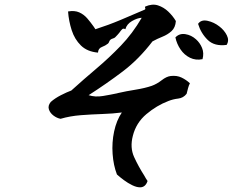

<svg xmlns="http://www.w3.org/2000/svg" viewBox="-20 -741 1040 821"><path d="M792 -385Q787 -375 784 -363.5Q781 -352 778 -340Q764 -322 742 -319.5Q720 -317 700 -309Q650 -290 606 -253Q562 -216 548 -160Q535 -110 553.5 -69.5Q572 -29 597 10Q600 16 603.5 21.5Q607 27 611 33Q602 60 579 60Q564 60 545.5 51Q527 42 509.5 29Q492 16 480 5Q465 -34 461.5 -83Q458 -132 468 -179Q478 -226 501 -260Q463 -255 417.5 -253.5Q372 -252 326 -248.5Q280 -245 239 -233Q223 -236 208.5 -247Q194 -258 189 -273.5Q184 -289 197 -305Q215 -321 240.5 -334Q266 -347 285 -354Q338 -402 392.5 -448Q447 -494 497 -546Q547 -598 586 -665Q567 -664 544.5 -651Q522 -638 516 -616Q508 -621 502.5 -616Q497 -611 491 -602Q487 -597 482.5 -592Q478 -587 473 -582Q469 -578 463 -576.5Q457 -575 452 -571Q448 -567 446.5 -562Q445 -557 441 -554Q431 -546 415.5 -540Q400 -534 399 -516Q353 -520 326 -546.5Q299 -573 286.5 -612Q274 -651 271 -692Q299 -697 319 -688Q339 -679 353.5 -662Q368 -645 380 -628Q382 -625 384 -622Q386 -619 388 -616Q444 -634 495 -655.5Q546 -677 597 -699Q603 -701 601 -706Q599 -711 601 -713Q631 -726 655.5 -718Q680 -710 699.5 -691.5Q719 -673 732 -651Q730 -623 713.5 -608Q697 -593 674.5 -584Q652 -575 632 -564Q574 -488 505.5 -436Q437 -384 359 -334Q387 -325 420 -330.5Q453 -336 481 -342Q483 -343 484 -343Q519 -351 559.5 -357.5Q600 -364 629 -374Q651 -382 671.5 -398Q692 -414 710 -416Q736 -419 756 -409.5Q776 -400 792 -385ZM846 -488Q817 -482 792.5 -494Q768 -506 752 -529.5Q736 -553 730 -581Q747 -599 772.5 -595Q798 -591 818 -573Q835 -558 844 -536Q853 -514 846 -488ZM949 -549Q897 -542 868 -570.5Q839 -599 827 -639Q840 -658 867.5 -652Q895 -646 918 -628Q939 -612 950 -590Q961 -568 949 -549Z"/></svg>

Font: Yuji Syuku
Style: Regular
Weight: 400
Designer: Kataoka Yuji
Foundry: Kinuta Font Factory
Version: Version 3.002